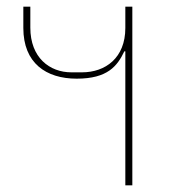

<svg xmlns="http://www.w3.org/2000/svg" viewBox="-20 -556 512 576"><path d="M356 0H377V-536H356V-472C356 -382 296 -339 226 -339H194C129 -339 71 -383 71 -473V-536H50V-472C50 -367 118 -320 210 -320C303 -320 332 -358 353 -402H356Z"/></svg>

Font: IBM Plex Thai Thin
Style: Regular
Weight: 100
Designer: Mike Abbink, Paul van der Laan, Pieter van Rosmalen, Ben Mitchell, Mark Frömberg
Foundry: Bold Monday
Version: Version 1.0